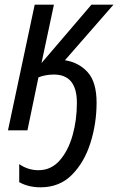

<svg xmlns="http://www.w3.org/2000/svg" viewBox="-20 -556 504 819"><path d="M153 243Q234 243 287 189.5Q340 136 366 53Q392 -30 392 -118Q392 -206 354 -248Q316 -290 257 -299L464 -536H370L157 -287L210 -536H128L14 0H97L144 -226Q174 -238 210 -238Q308 -238 308 -117Q308 -44 289.5 21.5Q271 87 234.5 128.5Q198 170 144 170Q99 170 62 144V221Q101 243 153 243Z"/></svg>

Font: Noto Sans UI SemiCondensed
Style: Italic
Weight: 400
Width: 4
Italic angle: -12°
Designer: Monotype Design Team
Foundry: Monotype Imaging Inc.
Version: Version 1.901